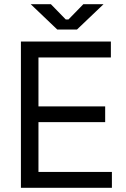

<svg xmlns="http://www.w3.org/2000/svg" viewBox="-20 -899 603 919"><path d="M80.1 0Q80.1 -174.8 80.1 -700.2Q187.5 -700.2 510.7 -700.2Q510.7 -680.7 510.7 -624Q423.8 -624 164.1 -624Q164.1 -565.4 164.1 -389.6Q244.1 -389.6 483.4 -389.6Q483.4 -371.1 483.4 -314.5Q403.3 -314.5 164.1 -314.5Q164.1 -254.9 164.1 -76.2Q252 -76.2 515.6 -76.2Q515.6 -56.6 515.6 0Q407.2 0 80.1 0ZM253.9 -757.8Q222.7 -788.1 127 -878.9Q151.4 -878.9 223.6 -878.9Q242.2 -860.4 294.9 -805.7Q297.9 -805.7 307.6 -805.7Q326.2 -824.2 378.9 -878.9Q403.3 -878.9 475.6 -878.9Q444.3 -848.6 348.6 -757.8Q325.2 -757.8 253.9 -757.8Z"/></svg>

Font: Kadena Space Grotesk
Style: Regular
Weight: 400
Designer: Florian Karsten
Version: Version 2.000